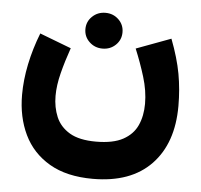

<svg xmlns="http://www.w3.org/2000/svg" viewBox="-49 -501 805 768"><g transform="rotate(5 353.0 -117.0)"><path d="M269.5 -378.4Q269.5 -408.7 291.3 -429.4Q313 -450.2 344.2 -450.2Q375.5 -450.2 397 -429.4Q418.5 -408.7 418.5 -378.4Q418.5 -348.1 397 -327.4Q375.5 -306.6 344.2 -306.6Q313 -306.6 291.3 -327.4Q269.5 -348.1 269.5 -378.4ZM350.6 66.4Q418.9 66.4 459 44.7Q499 22.9 516.1 -14.9Q533.2 -52.7 533.2 -101.6Q533.2 -153.3 516.1 -209Q499 -264.6 476.6 -318.4L615.7 -370.1Q644.5 -294.9 655.8 -232.7Q667 -170.4 667 -104.5Q667 45.4 585.2 130.6Q503.4 215.8 350.6 215.8Q245.6 215.8 176.5 175.3Q107.4 134.8 73.7 64.7Q40 -5.4 40 -94.7Q40 -154.3 53.2 -218Q66.4 -281.7 91.3 -345.2L217.8 -296.9Q199.2 -244.1 186.5 -194.3Q173.8 -144.5 173.8 -102.1Q173.8 -56.2 189.9 -17.8Q206.1 20.5 244.6 43.5Q283.2 66.4 350.6 66.4Z"/></g></svg>

Font: Vazirmatn RD UI Black
Style: Regular
Weight: 900
Designer: Saber Rastikerdar
Foundry: Saber Rastikerdar
Version: Version 33.003